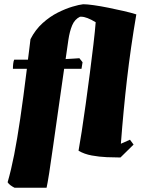

<svg xmlns="http://www.w3.org/2000/svg" viewBox="-20 -732 678 907"><path d="M49 155Q39 150 30 143.5Q21 137 16 129Q33 70 47 -1.5Q61 -73 75.5 -171Q90 -269 107 -407H41Q41 -420 42.5 -432Q44 -444 47 -450Q60 -450 76.5 -450Q93 -450 112 -450Q115 -473 118 -497.5Q121 -522 124 -547Q147 -592 181.5 -623Q216 -654 253 -672.5Q290 -691 322 -700.5Q354 -710 373 -712Q391 -712 423 -707.5Q455 -703 492 -695.5Q529 -688 564 -680Q599 -672 624 -664Q597 -506 580 -358.5Q563 -211 551 -53L594 -72L611 -49L549 12Q521 12 485 10.5Q449 9 413.5 2.5Q378 -4 351 -20Q357 -52 366 -110.5Q375 -169 385 -241Q395 -313 404.5 -386.5Q414 -460 421.5 -523.5Q429 -587 432 -627Q389 -653 364 -653H358Q333 -641 321 -612.5Q309 -584 303 -543.5Q297 -503 290 -453Q309 -454 325.5 -455Q342 -456 355 -457L370 -438L365 -407H283Q270 -319 256.5 -221.5Q243 -124 231 -42Q221 31 212.5 84.5Q204 138 200 155Z"/></svg>

Font: Labrada Black
Style: Italic
Weight: 900
Italic angle: -7°
Designer: Mercedes Jáuregui
Foundry: Omnibus-Type Team
Version: Version 1.000; ttfautohint (v1.8.4.7-5d5b)